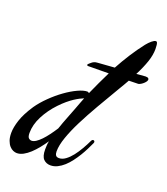

<svg xmlns="http://www.w3.org/2000/svg" viewBox="-174 -824 805 927"><g transform="rotate(20 229.0 -360.0)"><path d="M324.2 -541Q346.7 -582.5 371.3 -620.8Q396 -659.2 422.9 -693.8Q435.1 -709 447.3 -719Q459.5 -729 466.8 -729Q471.7 -729 473.1 -726.1Q475.6 -722.2 476.8 -713.1Q478 -704.1 478 -691.9Q478 -661.6 466.1 -626.2Q454.1 -590.8 432.1 -547.9L478 -551.8Q489.3 -551.8 493.2 -548.1Q497.1 -544.4 495.8 -539.1Q494.6 -533.7 489.5 -527.6Q484.4 -521.5 477.8 -516.4Q471.2 -511.2 464.1 -508.1Q457 -504.9 452.1 -505.9L409.2 -504.9Q402.3 -492.2 394.3 -478.8Q386.2 -465.3 377.9 -451.2Q342.3 -391.1 309.8 -335Q277.3 -278.8 252.4 -229.5Q227.5 -180.2 212.9 -138.2Q198.2 -96.2 198.2 -64.9Q198.2 -52.7 202.9 -45.4Q207.5 -38.1 220.2 -38.1Q236.8 -38.1 253.4 -50.3Q270 -62.5 284.9 -81.5Q299.8 -100.6 313.2 -123.8Q326.7 -147 336.9 -168.9Q340.8 -176.8 346.2 -176.8Q349.1 -176.8 351.6 -174.8Q354 -172.9 354 -168.9Q354 -166 352.1 -162.1Q345.2 -147 335.9 -128.4Q326.7 -109.9 315.2 -91.1Q303.7 -72.3 290 -54.2Q276.4 -36.1 261 -22.2Q245.6 -8.3 228.5 0.2Q211.4 8.8 192.9 8.8Q171.4 8.8 157.2 -5.4Q143.1 -19.5 143.1 -55.2Q143.1 -64.9 143.8 -75.9Q144.5 -86.9 147 -98.1Q133.3 -77.6 117.9 -58.6Q102.5 -39.6 86.2 -24.4Q69.8 -9.3 53 -0.2Q36.1 8.8 20 8.8Q11.2 8.8 1.2 4.6Q-8.8 0.5 -17.6 -9.3Q-26.4 -19 -32.2 -34.9Q-38.1 -50.8 -38.1 -74.2Q-38.1 -102.5 -25.6 -140.6Q-13.2 -178.7 19 -227.1Q39.6 -256.8 69.1 -285.6Q98.6 -314.5 130.1 -337.2Q161.6 -359.9 190.9 -373.5Q220.2 -387.2 240.2 -387.2Q241.7 -387.2 244.1 -385.7Q246.6 -384.3 249 -382.8Q262.7 -413.6 276.9 -444.1Q291 -474.6 306.2 -504.9L200.2 -503.9Q194.8 -503.9 194.8 -507.8Q193.8 -509.3 195.8 -512Q197.8 -514.6 201.2 -517.1L208 -522.9Q212.9 -527.3 217.3 -529.5Q221.7 -531.7 225.8 -533Q230 -534.2 234.4 -534.4Q238.8 -534.7 244.1 -535.2ZM212.9 -291Q218.3 -306.2 224.1 -321Q230 -335.9 235.8 -351.1Q227.1 -347.7 215.6 -341.8Q204.1 -335.9 189.9 -326.7Q175.8 -317.4 159.7 -304Q143.6 -290.5 126 -272Q89.8 -233.9 67.4 -190.2Q44.9 -146.5 44.9 -104Q44.9 -84.5 51.8 -78.1Q58.6 -71.8 66.9 -71.8Q77.1 -71.8 89.4 -79.8Q101.6 -87.9 114.5 -101.3Q127.4 -114.7 141.1 -133.1Q154.8 -151.4 168 -171.9Q179.2 -205.1 191.7 -236.3Q204.1 -267.6 212.9 -291Z"/></g></svg>

Font: Mervale Script
Style: Regular
Weight: 400
Designer: Astigmatic (AOETI)
Foundry: Astigmatic (AOETI)
Version: Version 1.000